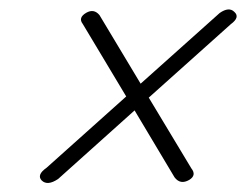

<svg xmlns="http://www.w3.org/2000/svg" viewBox="-20 -547 529 413"><path d="M69.5 -159Q58.5 -171 80 -186L251.5 -339.5L158 -495.5Q147.5 -509 165.5 -519.5Q182 -529 194 -514.5L282.5 -367L452.5 -519Q472.5 -533 484 -521.5Q497 -510 476.5 -495L300 -337L391.5 -185Q403.5 -170 387 -160Q368 -149 355.5 -165.5L269.5 -309.5L105 -162Q82 -146.5 69.5 -159Z"/></svg>

Font: Fraunces 9pt Light
Style: Italic
Weight: 300
Italic angle: -16°
Version: Version 1.000;[0bf87f6ff]